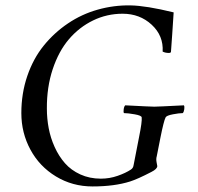

<svg xmlns="http://www.w3.org/2000/svg" viewBox="-20 -670 721 698"><path d="M571.3 -482.4Q574.7 -540 531.5 -580.1Q488.3 -620.1 425.8 -620.1Q368.7 -620.1 318.4 -595.7Q268.1 -571.3 230.7 -527.6Q193.4 -483.9 171.6 -418.5Q149.9 -353 150.4 -275.4Q150.4 -239.3 157 -204.1Q163.6 -168.9 178.7 -135.5Q193.8 -102.1 216.1 -76.7Q238.3 -51.3 272 -35.9Q305.7 -20.5 346.7 -20.5Q378.4 -20.5 407.7 -30.8Q437 -41 456.1 -53.7Q464.4 -59.1 465.8 -70.3L485.4 -170.9Q497.1 -228.5 495.1 -243.2Q494.6 -250 469.7 -254.4Q444.8 -258.8 430.7 -258.8Q428.2 -262.2 429.7 -272.9Q431.2 -283.7 435.5 -287.1Q528.3 -282.2 541 -282.2Q553.2 -282.2 648.4 -287.1Q651.4 -283.2 649.9 -272.9Q648.4 -262.7 644.5 -258.8Q631.3 -258.8 608.4 -254.4Q585.4 -250 582 -243.2Q575.2 -229.5 563.5 -170.9L549.8 -101.6Q546.9 -92.3 549.3 -79.8Q551.8 -67.4 551.8 -66.4Q551.8 -55.7 530.3 -44.9Q480.5 -19 453.1 -10.3Q396 7.8 316.4 7.8Q243.2 7.8 183.3 -28.6Q123.5 -64.9 90.6 -126Q57.6 -187 57.6 -258.8Q57.6 -330.6 79.3 -394Q101.1 -457.5 139.2 -504.4Q177.2 -551.3 227.3 -585Q277.3 -618.7 335.4 -635Q393.6 -651.4 454.1 -650.4Q511.7 -649.4 611.3 -625Q610.4 -604 606 -544.2Q601.6 -484.4 601.6 -482.4Q601.6 -477.5 593.8 -477.5Q581.1 -477.5 571.3 -482.4Z"/></svg>

Font: Crimson
Style: Italic
Weight: 400
Italic angle: -11°
Version: Version 0.8